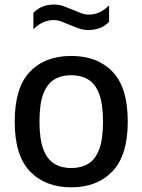

<svg xmlns="http://www.w3.org/2000/svg" viewBox="-20 -792 610 822"><path d="M285 10Q174.5 10 108.8 -57.8Q43 -125.5 43 -271Q43 -417 108 -484.8Q173 -552.5 285 -552.5Q397 -552.5 462 -484.8Q527 -417 527 -271.5Q527 -126.5 461.2 -58.2Q395.5 10 285 10ZM285 -72.5Q327 -72.5 357.5 -90.8Q388 -109 404.5 -152.2Q421 -195.5 421 -270.5Q421 -346.5 404.5 -390Q388 -433.5 357.5 -451.8Q327 -470 285 -470Q243 -470 212.5 -451.8Q182 -433.5 165.5 -390.5Q149 -347.5 149 -272.5Q149 -196.5 165.5 -153Q182 -109.5 212.5 -91Q243 -72.5 285 -72.5ZM358.5 -663.5Q336 -663.5 316 -670.8Q296 -678 277 -686Q260 -693.5 243.2 -699.8Q226.5 -706 209.5 -706Q162 -706 123 -666.5V-737Q156.5 -772.5 211.5 -772.5Q234 -772.5 254 -765Q274 -757.5 293 -749.5Q310 -742 326.8 -735.8Q343.5 -729.5 360.5 -729.5Q408 -729.5 447 -769V-698.5Q413.5 -663.5 358.5 -663.5Z"/></svg>

Font: Encode Sans Md
Style: Regular
Weight: 500
Designer: Multiple Designers
Foundry: Impallari Type
Version: Version 3.002; ttfautohint (v1.8.3) -l 8 -r 50 -G 200 -x 14 